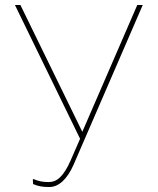

<svg xmlns="http://www.w3.org/2000/svg" viewBox="-20 -742 634 772"><path d="M62 -722H40L302 -184L264 -97C235 -31 208 -10 176 -10C153 -10 135 -13 115 -22L112 -21L113 -2C134 7 151 10 178 10C216 10 250 -21 276 -80L554 -722H532L311 -212Z"/></svg>

Font: Perun Thin
Style: Regular
Weight: 100
Foundry: Copyright (c) Stefan Peev, Context Ltd, 2016
Version: Version 1.089